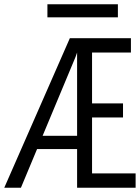

<svg xmlns="http://www.w3.org/2000/svg" viewBox="-20 -879 656 899"><path d="M0 0 307 -700H593V-633H411V-395H556V-329H411V-67H615V0H341V-633Q337.5 -622.5 333.8 -612.8Q330 -603 326 -594L78 0ZM126 -181 161 -243H357V-181ZM202 -798V-859H532V-798Z"/></svg>

Font: Overpass Mono Light Light
Style: Regular
Weight: 300
Monospace: yes
Version: Version 4.000